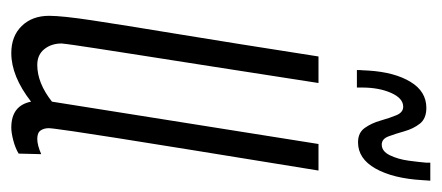

<svg xmlns="http://www.w3.org/2000/svg" viewBox="-241 -531 782 340"><g transform="rotate(90 150.0 -361.0)"><path d="M74 10Q44 10 26 -8.5Q8 -27 8 -57Q8 -80 16 -133Q24 -186 40 -283Q56 -380 80 -534H127Q109 -418 97 -341Q85 -264 77.5 -216.5Q70 -169 66 -142.5Q62 -116 60 -102.5Q58 -89 57 -79Q57 -61 67 -48.5Q77 -36 95 -36Q127 -36 160 -62L235 -534H282Q260 -399 246 -312Q232 -225 224 -174.5Q216 -124 212.5 -99.5Q209 -75 208 -67Q207 -59 207 -56Q207 -48 211 -42Q215 -36 226 -36Q237 -36 253 -43L252 -3Q242 3 228.5 6.5Q215 10 206 10Q167 10 160 -25Q115 10 74 10ZM104 -602Q104 -608 104.5 -613Q105 -618 105 -623Q108 -669 125 -697Q142 -725 171 -725Q190 -725 199 -713.5Q208 -702 212.5 -686Q217 -670 221.5 -658Q226 -646 236 -646Q248 -646 255 -660.5Q262 -675 264.5 -693.5Q267 -712 268 -724Q268 -725 268 -727.5Q268 -730 268 -732H300Q300 -729 299.5 -725.5Q299 -722 299 -718Q296 -666 278.5 -635Q261 -604 232 -604Q215 -604 206.5 -616Q198 -628 193.5 -644Q189 -660 184 -672Q179 -684 169 -684Q154 -684 144.5 -662.5Q135 -641 135 -611V-602Z"/></g></svg>

Font: Georama ExtraCondensed Light
Style: Italic
Weight: 300
Width: 2
Italic angle: -9°
Designer: Jean-Baptiste Levee
Foundry: Production Type
Version: Version 1.000